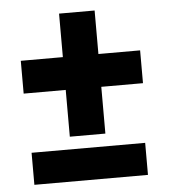

<svg xmlns="http://www.w3.org/2000/svg" viewBox="-48 -673 634 717"><g transform="rotate(-5 269.0 -314.5)"><path d="M333 -466.3V-629.4H199.7V-466.3H42V-343.3H199.7V-168H333V-343.3H489.3V-466.3ZM52.2 -120.6V-0.5H478V-120.6Z"/></g></svg>

Font: Vazirmatn ExtraBold
Style: Regular
Weight: 800
Designer: Saber Rastikerdar
Foundry: Saber Rastikerdar
Version: Version 33.003